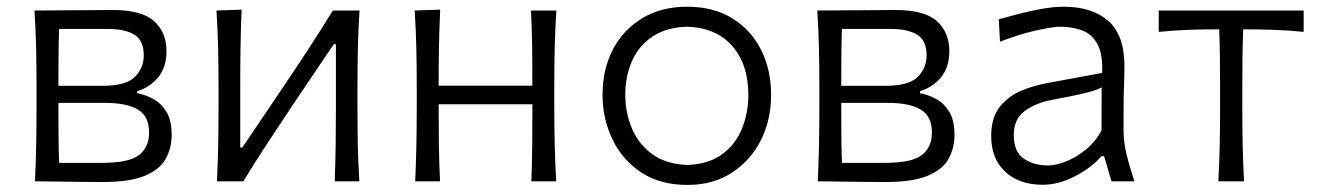

<svg xmlns="http://www.w3.org/2000/svg" viewBox="-20 -526 3826 557"><path d="M81.5 0Q84 -55.5 85 -107Q86 -158.5 86 -219.5V-269.5Q86 -334 84.8 -387Q83.5 -440 80 -495.5Q124 -495.5 186.8 -496.2Q249.5 -497 306 -497Q392 -497 427.5 -464.2Q463 -431.5 463 -378Q463 -330.5 438.8 -301.5Q414.5 -272.5 378 -261.5V-255.5Q401.5 -251.5 424.5 -239Q447.5 -226.5 462.8 -201.8Q478 -177 478 -135Q478 -97 461.2 -66Q444.5 -35 401.2 -16.5Q358 2 278.5 2Q220 2 168.8 1Q117.5 0 81.5 0ZM151.5 -442Q150 -400 149.8 -361Q149.5 -322 149.5 -277H276.5Q345.5 -277 371.2 -302.8Q397 -328.5 397 -365.5Q397 -408.5 370 -425.2Q343 -442 293.5 -442ZM151.5 -53.5H275Q355 -53.5 383.8 -76.5Q412.5 -99.5 412.5 -141Q412.5 -189 380 -208.2Q347.5 -227.5 285.5 -227.5H149.5V-221Q149.5 -175.5 149.8 -135.5Q150 -95.5 151.5 -53.5Z M609.5 0Q612 -55.5 613 -107Q614 -158.5 614 -219.5V-269.5Q614 -334 612.8 -387Q611.5 -440 608 -495.5L681 -498Q678.5 -443.5 677.8 -391.2Q677 -339 677 -275.5V-98H683L800.5 -272Q838 -327.5 874.8 -383.8Q911.5 -440 945.5 -495.5H1023Q1019.5 -440 1018.2 -387Q1017 -334 1017 -269.5V-219.5Q1017 -158.5 1018 -107Q1019 -55.5 1022.5 0H951Q953 -55 953.8 -106.2Q954.5 -157.5 954.5 -218V-397.5H948L832 -225.5Q794 -168.5 757 -112.2Q720 -56 686 0Z M1184.5 0Q1187 -55.5 1188 -107Q1189 -158.5 1189 -219.5V-269.5Q1189 -334 1187.8 -387Q1186.5 -440 1183 -495.5L1257 -498Q1254.5 -444 1253.5 -392Q1252.5 -340 1252.5 -277.5H1524.5Q1524.5 -339 1523.8 -390.2Q1523 -441.5 1520.5 -495.5H1594Q1590.5 -440 1589.2 -387Q1588 -334 1588 -269.5V-219.5Q1588 -158.5 1589.2 -107Q1590.5 -55.5 1593.5 0H1521.5Q1523.5 -55.5 1524 -107Q1524.5 -158.5 1524.5 -219.5V-223.5H1252.5V-219.5Q1252.5 -158.5 1253.2 -107Q1254 -55.5 1256.5 0Z M1974.5 10.5Q1894.5 10.5 1839.8 -26Q1785 -62.5 1756.5 -122.2Q1728 -182 1728 -251Q1728 -325 1758.2 -382.8Q1788.5 -440.5 1843.8 -473.5Q1899 -506.5 1973.5 -506.5Q2050 -506.5 2104.5 -472.8Q2159 -439 2188 -381.2Q2217 -323.5 2217 -251Q2217 -177.5 2187 -118.5Q2157 -59.5 2102.5 -24.5Q2048 10.5 1974.5 10.5ZM1974 -47.5Q2035 -49.5 2074.2 -78Q2113.5 -106.5 2132.2 -152.2Q2151 -198 2151 -251Q2151 -338.5 2104.8 -392Q2058.5 -445.5 1974 -448.5Q1914.5 -447 1874.2 -420.8Q1834 -394.5 1814 -350.2Q1794 -306 1794 -251Q1794 -198.5 1813.5 -152.8Q1833 -107 1873 -78.2Q1913 -49.5 1974 -47.5Z M2352.5 0Q2355 -55.5 2356 -107Q2357 -158.5 2357 -219.5V-269.5Q2357 -334 2355.8 -387Q2354.5 -440 2351 -495.5Q2395 -495.5 2457.8 -496.2Q2520.5 -497 2577 -497Q2663 -497 2698.5 -464.2Q2734 -431.5 2734 -378Q2734 -330.5 2709.8 -301.5Q2685.5 -272.5 2649 -261.5V-255.5Q2672.5 -251.5 2695.5 -239Q2718.5 -226.5 2733.8 -201.8Q2749 -177 2749 -135Q2749 -97 2732.2 -66Q2715.5 -35 2672.2 -16.5Q2629 2 2549.5 2Q2491 2 2439.8 1Q2388.5 0 2352.5 0ZM2422.5 -442Q2421 -400 2420.8 -361Q2420.5 -322 2420.5 -277H2547.5Q2616.5 -277 2642.2 -302.8Q2668 -328.5 2668 -365.5Q2668 -408.5 2641 -425.2Q2614 -442 2564.5 -442ZM2422.5 -53.5H2546Q2626 -53.5 2654.8 -76.5Q2683.5 -99.5 2683.5 -141Q2683.5 -189 2651 -208.2Q2618.5 -227.5 2556.5 -227.5H2420.5V-221Q2420.5 -175.5 2420.8 -135.5Q2421 -95.5 2422.5 -53.5Z M3005 10Q2936.5 10 2896 -28Q2855.5 -66 2855.5 -131.5Q2855.5 -184.5 2880.2 -215.8Q2905 -247 2942 -262.5Q2979 -278 3015.5 -284.5L3177.5 -314.5Q3179.5 -371 3162.8 -399.8Q3146 -428.5 3117.5 -438.5Q3089 -448.5 3055.5 -448.5Q3034.5 -448.5 2985.2 -437.5Q2936 -426.5 2881 -405L2877.5 -470Q2900 -476.5 2932.8 -485Q2965.5 -493.5 3000.8 -500Q3036 -506.5 3066.5 -506.5Q3148 -506.5 3195 -465.5Q3242 -424.5 3242 -334Q3242 -312 3240.8 -277.8Q3239.5 -243.5 3239.5 -211V-146.5Q3239.5 -114 3248.2 -78Q3257 -42 3271 0H3204.5L3183 -73H3175.5Q3146 -39 3098.2 -14.5Q3050.5 10 3005 10ZM3021 -46Q3043 -46 3072.2 -57.5Q3101.5 -69 3129.5 -91.5Q3157.5 -114 3175.5 -147.5L3176 -272.5Q3167.5 -268 3153.5 -263.2Q3139.5 -258.5 3111.5 -252.2Q3083.5 -246 3033 -236.5Q2986 -228 2953.5 -204.5Q2921 -181 2921 -134Q2921 -86 2949.8 -66Q2978.5 -46 3021 -46Z M3514.5 0Q3517.5 -55.5 3518.5 -107Q3519.5 -158.5 3519.5 -219.5V-269.5Q3519.5 -319 3519 -359.8Q3518.5 -400.5 3517 -441Q3474.5 -441 3430 -439.5Q3385.5 -438 3341.5 -433.5V-495.5H3762V-433.5Q3718.5 -438 3673.8 -439.5Q3629 -441 3586.5 -441Q3585 -400.5 3584.5 -359.8Q3584 -319 3584 -269.5V-219.5Q3584 -158.5 3585 -107Q3586 -55.5 3589 0Z"/></svg>

Font: Commissioner Flair Light
Style: Regular
Weight: 300
Designer: Kostas Bartsokas
Foundry: Kostas Bartsokas
Version: Version 1.000; ttfautohint (v1.8.3)